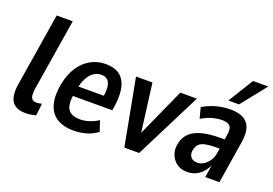

<svg xmlns="http://www.w3.org/2000/svg" viewBox="-103 -1037 1904 1340"><g transform="rotate(20 848.5 -367.0)"><path d="M164 10Q89 10 61 -32Q33 -74 46 -159L134 -705H253L166 -165Q164 -143 165 -125Q166 -107 176.5 -96Q187 -85 209 -85Q220 -85 231.5 -87.5Q243 -90 248 -91L238 -1Q218 4 200.5 7Q183 10 164 10Z M521 10Q439 10 390.5 -22.5Q342 -55 326 -117.5Q310 -180 327 -268Q344 -347 379 -398.5Q414 -450 464 -477Q514 -504 574 -504Q635 -504 673.5 -477.5Q712 -451 727 -397.5Q742 -344 732 -262L725 -216H417L428 -291H650L632 -273Q642 -330 637 -362Q632 -394 614.5 -408.5Q597 -423 569 -423Q539 -423 513 -405.5Q487 -388 468.5 -352.5Q450 -317 440 -261L435 -231Q425 -178 432.5 -144.5Q440 -111 465.5 -95Q491 -79 533 -79Q565 -79 600.5 -90Q636 -101 668 -122L694 -44Q653 -14 608 -2Q563 10 521 10Z M893 0 800 -494H922L972 -106H954L1129 -494H1252L1003 0Z M1361 10Q1315 10 1283.5 -13Q1252 -36 1238.5 -73.5Q1225 -111 1234 -153Q1244 -202 1275.5 -232.5Q1307 -263 1362.5 -278Q1418 -293 1502 -293H1547L1537 -221H1503Q1452 -221 1419.5 -215Q1387 -209 1370.5 -193.5Q1354 -178 1348 -149Q1341 -117 1356.5 -96Q1372 -75 1406 -75Q1430 -75 1452.5 -88.5Q1475 -102 1493 -128Q1511 -154 1516 -192L1537 -330Q1545 -376 1529 -395Q1513 -414 1471 -414Q1439 -414 1400 -404Q1361 -394 1318 -368L1297 -448Q1330 -468 1363.5 -480Q1397 -492 1431.5 -498Q1466 -504 1498 -504Q1557 -504 1594 -485Q1631 -466 1645.5 -425.5Q1660 -385 1650 -319L1599 0H1494L1510 -102H1513Q1498 -67 1475.5 -41.5Q1453 -16 1424.5 -3Q1396 10 1361 10ZM1463 -557 1578 -744H1691L1542 -557Z"/></g></svg>

Font: Nunito Sans 10pt Condensed
Style: Bold Italic
Weight: 700
Width: 3
Italic angle: -9°
Designer: Vernon Adams
Foundry: Vernon Adams
Version: Version 3.101;gftools[0.9.27]